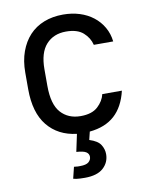

<svg xmlns="http://www.w3.org/2000/svg" viewBox="-84 -599 678 868"><g transform="rotate(-10 255.0 -165.0)"><path d="M235 207Q223 207 213 206.5Q203 206 196 205Q194 205 189 203.5Q184 202 182 202L195 149Q197 150 199 150Q201 150 203 150Q207 151 212 151Q217 151 223 151Q251 151 262.5 141Q274 131 274 117Q274 103 261.5 95Q249 87 217 85L234 5Q149 -5 100.5 -64.5Q52 -124 52 -232V-308Q52 -362 67.5 -404.5Q83 -447 110.5 -476.5Q138 -506 177.5 -521.5Q217 -537 265 -537Q306 -537 341 -526Q376 -515 403 -494Q430 -473 447 -443.5Q464 -414 468 -378H379Q371 -411 344 -435Q317 -459 265 -459Q208 -459 174 -421.5Q140 -384 140 -308V-232Q140 -147 174 -109Q208 -71 265 -71Q317 -71 344 -96Q371 -121 378 -152H468Q451 -80 408 -41Q365 -2 293 5L284 42Q322 54 335 74.5Q348 95 348 118Q348 156 320 181.5Q292 207 235 207Z"/></g></svg>

Font: Golos UI VF
Style: Regular
Weight: 400
Designer: A.Korolkova, Vitaly Kuzmin
Foundry: ParaType Ltd
Version: Version 2.000